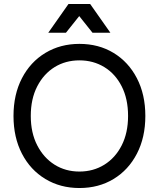

<svg xmlns="http://www.w3.org/2000/svg" viewBox="-20 -934 800 967"><path d="M380 13Q284 13 208.5 -32.5Q133 -78 90.5 -160Q48 -242 48 -350Q48 -458 90.5 -540Q133 -622 208.5 -667.5Q284 -713 380 -713Q477 -713 552 -667.5Q627 -622 669.5 -540Q712 -458 712 -350Q712 -242 669.5 -160Q627 -78 552 -32.5Q477 13 380 13ZM380 -70Q450 -70 505.5 -104.5Q561 -139 593 -202Q625 -265 625 -350Q625 -436 593 -499Q561 -562 505.5 -596Q450 -630 380 -630Q310 -630 255 -596Q200 -562 167.5 -499Q135 -436 135 -350Q135 -265 167.5 -202Q200 -139 255 -104.5Q310 -70 380 -70ZM223 -769 325 -914H434L536 -769H446L379 -853L312 -769Z"/></svg>

Font: Fustat Medium
Style: Regular
Weight: 500
Designer: Mohamed Gaber, Khaled Hosny, Laura Garcia Mut
Foundry: Kief Type Foundry, Alif Type Foundry, Hard Type Foundry
Version: Version 1.007